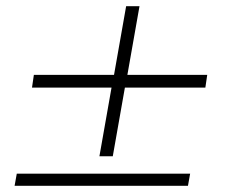

<svg xmlns="http://www.w3.org/2000/svg" viewBox="-20 -598 734 618"><path d="M647 -357 641 -316H382L343 -95H300L339 -316H83L89 -357H347L386 -578H429L390 -357ZM34 -39H592L585 0H27Z"/></svg>

Font: KoHo Light
Style: Italic
Weight: 300
Italic angle: -10°
Version: Version 1.000; ttfautohint (v1.6)